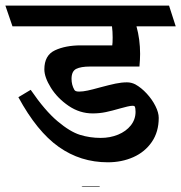

<svg xmlns="http://www.w3.org/2000/svg" viewBox="-45 -600 661 700"><path d="M-25.4 -579.6H571.3L595.7 -503.9H452.6Q465.8 -456.5 465.8 -403.3Q465.8 -384.3 463.4 -357.4H283.2Q250 -357.4 232.9 -348.9Q215.8 -340.3 215.8 -312.5Q215.8 -290.5 226.1 -272.5Q228 -269 232.2 -267.6Q236.3 -266.1 243.7 -266.1Q256.8 -266.1 274.2 -269.8Q291.5 -273.4 319.3 -281.2Q354 -290.5 376.2 -295.2Q398.4 -299.8 418 -299.8Q433.6 -299.8 448.2 -292.5Q470.2 -280.3 490 -258.8Q509.8 -237.3 521.7 -213.4Q533.7 -189.5 533.7 -170.4Q533.7 -119.1 508.5 -82.5Q483.4 -45.9 441.2 -27.1Q398.9 -8.3 348.1 -8.3Q248.5 -8.3 169.2 -64.5Q89.8 -120.6 22 -245.6L66.9 -272.5Q119.1 -196.3 164.8 -158Q210.4 -119.6 246.6 -108.4Q282.7 -97.2 322.3 -97.2Q356.4 -97.2 385.5 -109.1Q414.6 -121.1 431.9 -142.8Q449.2 -164.6 449.2 -192.4Q449.2 -205.6 446.3 -211.9Q444.3 -214.4 438.5 -214.4Q431.2 -214.4 418.7 -211.4Q406.2 -208.5 392.6 -204.6Q364.3 -196.3 341.1 -191.4Q317.9 -186.5 293 -186.5Q245.6 -186.5 205.1 -214.1Q164.6 -241.7 140.6 -280Q116.7 -318.4 116.7 -347.2Q116.7 -398.4 155.3 -416.5Q193.8 -434.6 250 -434.6H364.3Q365.7 -442.4 365.7 -463.9Q365.7 -484.4 363.3 -503.9H0.5ZM319.8 80.6H255.9L252 78.6H316.9Z"/></svg>

Font: Vesper Libre Medium
Style: Regular
Weight: 500
Designer: Robert Keller & Kimya Gandhi
Foundry: Mota Italic
Version: Version 1.058